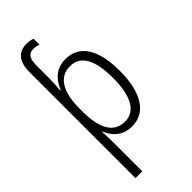

<svg xmlns="http://www.w3.org/2000/svg" viewBox="-309 -823 1117 1117"><g transform="rotate(-45 249.0 -264.5)"><path d="M178 -765C110 -765 74 -721 74 -636V236H130V-1C130 -30 128 -64 127 -91H130C152 -36 197 10 273 10C383 10 451 -86 451 -269C451 -451 387 -542 275 -542C197 -542 153 -495 129 -434H125C127 -461 130 -497 130 -524V-635C130 -692 147 -716 185 -716C202 -716 217 -712 228 -707V-756C217 -761 198 -765 178 -765ZM265 -494C353 -494 394 -414 394 -269C394 -114 346 -39 264 -39C175 -39 130 -113 130 -254V-282C130 -416 175 -494 265 -494Z"/></g></svg>

Font: Noto Sans Display SemiCondensed Light
Style: Regular
Weight: 300
Width: 4
Designer: Monotype Design Team
Foundry: Monotype Imaging Inc.
Version: Version 1.900